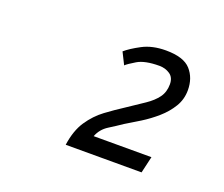

<svg xmlns="http://www.w3.org/2000/svg" viewBox="-75 -939 711 609"><g transform="rotate(20 280.0 -634.0)"><path d="M195 -439Q202 -489 223.5 -521Q245 -553 274 -574.5Q303 -596 331 -614Q364 -636 388.5 -652.5Q413 -669 426.5 -687.5Q440 -706 440 -732Q440 -755 424.5 -765.5Q409 -776 389 -776Q340 -776 315 -761Q290 -746 283 -739L263 -779Q280 -794 313 -811.5Q346 -829 392 -829Q452 -829 476 -802Q500 -775 500 -734Q500 -703 484.5 -677.5Q469 -652 445 -631Q421 -610 394.5 -593.5Q368 -577 346 -564Q327 -551 303 -536Q279 -521 269 -495H464L451 -439Z"/></g></svg>

Font: Ubuntu Sans Mono
Style: Italic
Weight: 400
Italic angle: -13.5°
Monospace: yes
Designer: Dalton Maag Ltd
Foundry: Dalton Maag Ltd
Version: Version 1.006